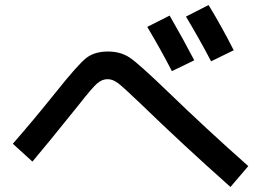

<svg xmlns="http://www.w3.org/2000/svg" viewBox="-20 -800 1040 764"><path d="M566 -693 655 -738Q711 -641 753 -560L664 -517Q623 -597 566 -693ZM720 -734 810 -780Q864 -691 910 -600L820 -556Q774 -644 720 -734ZM109 -157 31 -228Q110 -318 203 -434Q290 -543 323 -569Q356 -595 410 -595Q460 -595 496.5 -570.5Q533 -546 648 -435Q801 -287 968 -139L897 -56Q707 -225 542 -385Q472 -452 450.5 -468.5Q429 -485 408 -485Q386 -485 366 -467.5Q346 -450 292 -381Q161 -218 109 -157Z"/></svg>

Font: M PLUS 1p Medium
Style: Regular
Weight: 500
Version: Version 1.062